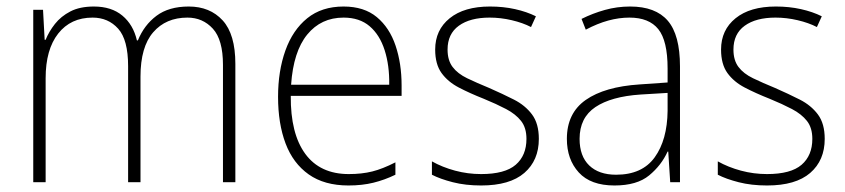

<svg xmlns="http://www.w3.org/2000/svg" viewBox="-20 -559 2592 589"><path d="M559 -539Q624 -539 663 -496.5Q702 -454 702 -363V0H664V-360Q664 -437 633 -471Q602 -505 555 -505Q489 -505 450 -460Q411 -415 411 -324V0H373V-356Q373 -437 342.5 -471Q312 -505 264 -505Q197 -505 158.5 -456Q120 -407 120 -319V0H82V-529H112L117 -437H120Q130 -462 148.5 -485.5Q167 -509 196 -524Q225 -539 268 -539Q322 -539 355.5 -511Q389 -483 400 -435H403Q422 -482 460 -510.5Q498 -539 559 -539Z M1034 -539Q1097 -539 1136 -506.5Q1175 -474 1193.5 -419Q1212 -364 1212 -297V-265H872Q871 -149 916.5 -87Q962 -25 1050 -25Q1090 -25 1122 -33Q1154 -41 1193 -61V-23Q1160 -7 1125.5 1.5Q1091 10 1049 10Q975 10 927 -24Q879 -58 856 -119Q833 -180 833 -262Q833 -341 855.5 -404Q878 -467 922.5 -503Q967 -539 1034 -539ZM1034 -505Q965 -505 922.5 -453Q880 -401 873 -299H1174Q1175 -358 1160 -405Q1145 -452 1114 -478.5Q1083 -505 1034 -505Z M1633 -133Q1633 -67 1588.5 -28.5Q1544 10 1456 10Q1408 10 1369 0Q1330 -10 1305 -23V-64Q1337 -46 1376 -35.5Q1415 -25 1456 -25Q1529 -25 1562 -53.5Q1595 -82 1595 -133Q1595 -167 1578.5 -188Q1562 -209 1532.5 -224.5Q1503 -240 1464 -256Q1421 -273 1387.5 -290.5Q1354 -308 1334.5 -335Q1315 -362 1315 -407Q1315 -467 1359.5 -503Q1404 -539 1483 -539Q1524 -539 1560 -531Q1596 -523 1624 -509L1609 -476Q1584 -489 1550 -497Q1516 -505 1482 -505Q1422 -505 1387.5 -480Q1353 -455 1353 -407Q1353 -374 1368.5 -353.5Q1384 -333 1413 -319Q1442 -305 1481 -289Q1522 -271 1556.5 -253.5Q1591 -236 1612 -208Q1633 -180 1633 -133Z M1913 -539Q1991 -539 2028.5 -495.5Q2066 -452 2066 -355V0H2036L2030 -94H2028Q2009 -52 1971.5 -21Q1934 10 1865 10Q1792 10 1755.5 -30Q1719 -70 1719 -133Q1719 -212 1777 -252.5Q1835 -293 1942 -300L2028 -306V-349Q2028 -434 1999.5 -469.5Q1971 -505 1911 -505Q1879 -505 1846 -496Q1813 -487 1777 -468L1764 -501Q1798 -518 1835.5 -528.5Q1873 -539 1913 -539ZM1945 -269Q1855 -263 1806.5 -230.5Q1758 -198 1758 -133Q1758 -80 1787.5 -51.5Q1817 -23 1870 -23Q1950 -23 1988.5 -76.5Q2027 -130 2028 -219V-274Z M2510 -133Q2510 -67 2465.5 -28.5Q2421 10 2333 10Q2285 10 2246 0Q2207 -10 2182 -23V-64Q2214 -46 2253 -35.5Q2292 -25 2333 -25Q2406 -25 2439 -53.5Q2472 -82 2472 -133Q2472 -167 2455.5 -188Q2439 -209 2409.5 -224.5Q2380 -240 2341 -256Q2298 -273 2264.5 -290.5Q2231 -308 2211.5 -335Q2192 -362 2192 -407Q2192 -467 2236.5 -503Q2281 -539 2360 -539Q2401 -539 2437 -531Q2473 -523 2501 -509L2486 -476Q2461 -489 2427 -497Q2393 -505 2359 -505Q2299 -505 2264.5 -480Q2230 -455 2230 -407Q2230 -374 2245.5 -353.5Q2261 -333 2290 -319Q2319 -305 2358 -289Q2399 -271 2433.5 -253.5Q2468 -236 2489 -208Q2510 -180 2510 -133Z"/></svg>

Font: Noto Sans Ethiopic SemiCondensed ExtraLight
Style: Regular
Weight: 200
Width: 4
Designer: Monotype Design Team
Foundry: Monotype Imaging Inc.
Version: Version 2.102; ttfautohint (v1.8.4.7-5d5b)